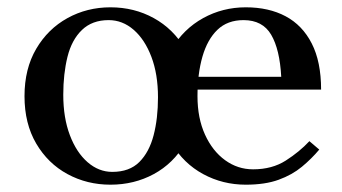

<svg xmlns="http://www.w3.org/2000/svg" viewBox="-20 -495 936 525"><path d="M282 -475Q347 -475 400.5 -445.5Q454 -416 486 -361.5Q518 -307 518 -232Q518 -157 486 -102.5Q454 -48 400.5 -19Q347 10 282 10Q218 10 164.5 -19Q111 -48 79 -102.5Q47 -157 47 -232Q47 -307 79 -361.5Q111 -416 164.5 -445.5Q218 -475 282 -475ZM287 -25Q334 -25 361 -52Q388 -79 400 -125Q412 -171 412 -229Q412 -292 394 -339.5Q376 -387 345.5 -413.5Q315 -440 277 -440Q232 -440 204 -413Q176 -386 164.5 -339.5Q153 -293 153 -236Q153 -173 171 -125.5Q189 -78 219.5 -51.5Q250 -25 287 -25ZM672 -32Q724 -32 761.5 -56Q799 -80 826 -109L853 -86Q832 -61 805.5 -39Q779 -17 742 -3.5Q705 10 652 10Q589 10 535.5 -19Q482 -48 449.5 -102.5Q417 -157 417 -232Q417 -307 449.5 -361.5Q482 -416 535.5 -445.5Q589 -475 652 -475Q715 -475 761 -450.5Q807 -426 832.5 -376Q858 -326 858 -250H507V-285H749Q745 -360 721.5 -400Q698 -440 646 -440Q602 -440 574.5 -413.5Q547 -387 533.5 -340Q520 -293 520 -232Q520 -172 540.5 -127Q561 -82 595.5 -57Q630 -32 672 -32Z"/></svg>

Font: Brygada 1918 Medium
Style: Regular
Weight: 500
Designer: Mateusz Machalski | Borys Kosmynka | Przemek Hoffer
Foundry: NIEPODLEGLA 2018
Version: Version 3.006